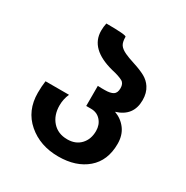

<svg xmlns="http://www.w3.org/2000/svg" viewBox="-165 -857 960 993"><g transform="rotate(30 315.0 -360.0)"><path d="M455.1 -347.2Q498 -331.5 523.9 -296.4Q549.8 -261.2 549.8 -210Q549.8 -109.9 485.6 -54.9Q421.4 0 315.9 0Q207 0 133.8 -63Q60.1 -126.5 60.1 -232.9Q60.1 -271 64.9 -304.2H205.1Q189.9 -270 189.9 -232.9Q189.9 -174.3 222.9 -137.2Q255.9 -100.1 312 -100.1Q361.3 -100.1 390.6 -131.1Q419.9 -162.1 419.9 -211.9Q419.9 -249 397.7 -273.9Q375.5 -298.8 339.8 -298.8H311V-418.9Q312.5 -418.9 319.3 -418.5Q326.2 -418 332 -418H353Q386.2 -418 402.6 -428.2Q418.9 -438.5 418.9 -466.8Q418.9 -494.6 400.9 -504.9Q377.9 -517.6 335 -526.9Q183.1 -565.9 183.1 -674.8Q183.1 -698.2 188 -720.2Q308.1 -720.2 308.1 -710Q308.1 -678.2 318.8 -662.6Q329.6 -647 356 -634.8Q374 -626 416 -612.5Q458 -599.1 485.4 -584Q512.7 -568.8 528.8 -543.9Q548.8 -513.7 548.8 -470.2Q548.8 -375.5 455.1 -347.2Z"/></g></svg>

Font: Miedinger*
Style: Bold
Weight: 700
Version: Version 001.000